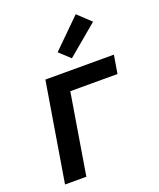

<svg xmlns="http://www.w3.org/2000/svg" viewBox="-143 -860 785 948"><g transform="rotate(-20 250.0 -386.0)"><path d="M33 0 119 -520H479L463 -424H215L145 0ZM278 -574 222 -626 370 -772 438 -708Z"/></g></svg>

Font: Iosevka Term Curly Oblique
Style: Bold
Weight: 700
Italic angle: -9°
Designer: Belleve Invis
Foundry: Belleve Invis
Version: Version 32.3.0